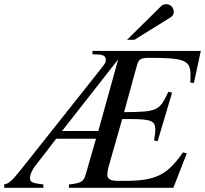

<svg xmlns="http://www.w3.org/2000/svg" viewBox="-47 -896 978 916"><path d="M559 -706H594L765 -812C777 -819 782 -828 782 -840C782 -860 766 -876 746 -876C736 -876 728 -873 721 -866ZM911 -653H394V-637L420 -636C447 -635 458 -627 458 -610C458 -598 456 -595 426 -557L57 -92C9 -32 -2 -22 -27 -16V0H160V-16C107 -22 96 -27 96 -47C96 -58 102 -79 120 -103L221 -234H411L362 -64C353 -32 343 -22 282 -16V0H780L844 -164L826 -169C750 -60 696 -33 546 -33H516C481 -33 465 -42 465 -62C465 -68 465 -79 474 -111L536 -328H576C673 -328 694 -319 694 -278C694 -264 692 -250 688 -226L705 -222L774 -454L756 -458C714 -367 704 -362 545 -361L606 -583C615 -615 623 -620 670 -620C834 -620 862 -608 862 -538C862 -532 862 -515 861 -502L878 -500ZM517 -613 422 -271H249Z"/></svg>

Font: XITS
Style: Italic
Weight: 400
Italic angle: -16.33°
Designer: MicroPress Inc., with final additions and corrections provided by Coen Hoffman, Elsevier (retired)
Version: Version 1.107